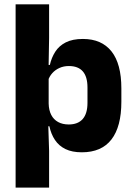

<svg xmlns="http://www.w3.org/2000/svg" viewBox="-20 -680 606 872"><path d="M351.7 11.7Q307.5 11.7 277.5 -2.9Q247.4 -17.5 229.7 -44.2Q211.9 -70.8 204.3 -106.4H164.8L201 -209.4Q201.8 -179.2 212.8 -158Q223.7 -136.9 244 -125.8Q264.2 -114.7 292.2 -114.7Q334 -114.7 355.7 -139.5Q377.3 -164.2 377.3 -213.1V-282.6Q377.3 -331.5 356.1 -355.8Q334.9 -380.1 292.9 -380.1Q269.3 -380.1 250.1 -371.4Q230.9 -362.8 217.7 -348Q204.4 -333.3 198.5 -314.5L165.7 -385H206.4Q213.8 -418.1 230.9 -444.9Q247.9 -471.7 278.5 -487.4Q309.1 -503.1 356.7 -503.1Q441.4 -503.1 486.3 -446.7Q531.2 -390.3 531.2 -278.2V-218.1Q531.2 -104.7 486.1 -46.5Q440.9 11.7 351.7 11.7ZM203 172H50.9V-660.3H203V-507.8L200.5 -365.4L201 -340.8V-153L198.8 -126.4L203 5.2Z"/></svg>

Font: Anek Devanagari Medium
Style: Regular
Weight: 500
Designer: Kailash Malviya (Devanagari) & Yesha Goshar (Latin)
Foundry: Ek Type
Version: Version 1.003